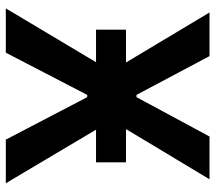

<svg xmlns="http://www.w3.org/2000/svg" viewBox="-60 -680 740 660"><g transform="rotate(90 310.0 -350.0)"><path d="M82 -310.1V-413.1H194.8L22.9 -700.2H172.9L306.2 -449.2H314L449.2 -700.2H596.2L423.8 -413.1H538.1V-310.1H425.8L609.9 0H460L314 -279.8H306.2L161.1 0H8.8L193.8 -310.1Z"/></g></svg>

Font: Fixel Text SemiBold
Style: Regular
Weight: 600
Width: 4
Designer: AlfaBravo + MacPaw
Foundry: Kyrylo Tkachov, Marchela Mozhyna, Serhii Makarenko, Maria Weinstein, Zakhar Kryvoshyya
Version: Version 1.211